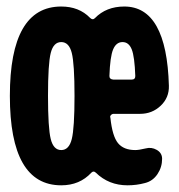

<svg xmlns="http://www.w3.org/2000/svg" viewBox="-20 -550 540 580"><path d="M310.5 -320.3Q310.5 -310.5 322.3 -309.6H377.9Q388.7 -309.6 388.7 -320.3Q386.7 -378.9 377.9 -400.9Q369.1 -422.9 350.1 -422.9Q331.1 -422.9 321.8 -400.9Q312.5 -378.9 310.5 -320.3ZM133.3 -129.9Q141.6 -96.7 165 -96.7Q188.5 -96.7 196.8 -129.9Q205.1 -163.1 205.1 -260.3Q205.1 -357.4 196.8 -390.1Q188.5 -422.9 165 -422.9Q141.6 -422.9 133.3 -390.1Q125 -357.4 125 -260.3Q125 -163.1 133.3 -129.9ZM323.2 -206.1Q318.4 -206.1 314.9 -202.1Q311.5 -198.2 313.5 -194.3Q319.3 -138.7 336.4 -117.7Q353.5 -96.7 388.7 -96.7Q399.4 -96.7 419.9 -101.6Q437.5 -106.4 453.6 -97.2Q469.7 -87.9 469.7 -70.3Q469.7 -44.9 455.6 -23.9Q441.4 -2.9 418 2.9Q392.6 9.8 365.2 9.8Q308.6 9.8 269.5 -28.3Q262.7 -35.2 255.9 -28.3Q220.7 9.8 165 9.8Q9.8 9.8 9.8 -260.3Q9.8 -530.3 165 -530.3Q218.8 -530.3 252 -496.1Q259.8 -488.3 266.6 -495.1Q300.8 -530.3 355.5 -530.3Q483.4 -530.3 490.2 -291Q491.2 -254.9 465.3 -230.5Q439.5 -206.1 403.3 -206.1Z"/></svg>

Font: Rounded-X Mgen+ 1m bold
Style: Bold
Weight: 700
Designer: [Source Han Sans]
Ryoko NISHIZUKA  (kana & ideographs); Paul D. Hunt (Latin, Greek & Cyrillic); Wenlong ZHANG  (bopomofo
Version: Version 1.059.20150602